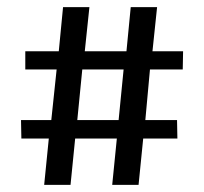

<svg xmlns="http://www.w3.org/2000/svg" viewBox="-20 -519 573 539"><path d="M117 -130H40L39 -182H124L139 -324H51V-375H145L157 -499H231L218 -375H335L347 -499H421L408 -375H494L493 -324H401L388 -182H477L478 -130H382L369 0H295L308 -130H191L178 0H104ZM313 -182 327 -324H211L197 -182Z"/></svg>

Font: Rasa Medium
Style: Regular
Weight: 500
Designer: Anna Giedrys (Yrsa+Rasa design), David Brezina (Yrsa art-direction, Rasa art-direction, design)
Foundry: Rosetta Type Foundry
Version: Version 2.004